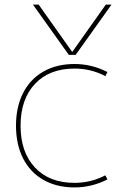

<svg xmlns="http://www.w3.org/2000/svg" viewBox="-20 -810 569 840"><path d="M50 -260Q50 -342 81 -403Q112 -464 170 -497Q228 -530 306 -530Q381 -530 450 -495L441 -477Q378 -510 306 -510Q196 -510 133 -443Q70 -376 70 -260Q70 -144 133 -77Q196 -10 306 -10Q378 -10 441 -43L450 -25Q381 10 306 10Q228 10 170 -23Q112 -56 81 -117Q50 -178 50 -260ZM149 -790 295 -584H297L443 -790H468L311 -570H281L124 -790Z"/></svg>

Font: Enso Thin
Style: Regular
Weight: 100
Designer: Coji Morishita
Foundry: UNDERFOREST DESIGN
Version: Version 1.000